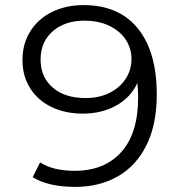

<svg xmlns="http://www.w3.org/2000/svg" viewBox="-20 -726 702 752"><path d="M594 -356Q594 -239 554 -158Q514 -77 442 -35.5Q370 6 274 6Q170 6 108 -32L137 -90Q187 -57 273 -57Q389 -57 455 -130.5Q521 -204 521 -344Q521 -370 518 -401Q492 -344 435 -312.5Q378 -281 304 -281Q235 -281 181.5 -307Q128 -333 98 -380.5Q68 -428 68 -491Q68 -555 99 -604Q130 -653 184.5 -679.5Q239 -706 307 -706Q446 -706 520 -614.5Q594 -523 594 -356ZM495 -495Q495 -535 473.5 -569Q452 -603 410 -624Q368 -645 310 -645Q234 -645 186.5 -603.5Q139 -562 139 -493Q139 -424 186.5 -383Q234 -342 315 -342Q368 -342 408.5 -362Q449 -382 472 -417Q495 -452 495 -495Z"/></svg>

Font: Montserrat Regular M
Style: Regular-M
Weight: 400
Designer: Julieta Ulanovsky
Foundry: Julieta Ulanovsky
Version: Version 7.200